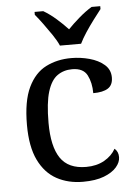

<svg xmlns="http://www.w3.org/2000/svg" viewBox="-55 -808 601 859"><g transform="rotate(-5 246.0 -378.0)"><path d="M283 10Q217 10 165.5 -18Q114 -46 84.5 -106.5Q55 -167 55 -265Q55 -372 84.5 -433.5Q114 -495 164.5 -520.5Q215 -546 278 -546Q320 -546 360 -535Q400 -524 426 -501.5Q452 -479 452 -444Q452 -410 429.5 -395.5Q407 -381 363 -381Q363 -428 345.5 -462Q328 -496 278 -496Q240 -496 211.5 -476Q183 -456 167.5 -406Q152 -356 152 -266Q152 -160 187.5 -107.5Q223 -55 303 -55Q350 -55 384.5 -74.5Q419 -94 436 -125Q453 -111 453 -86Q453 -63 434 -41Q415 -19 377.5 -4.5Q340 10 283 10ZM233 -606Q223 -629 205 -655.5Q187 -682 168 -708Q149 -734 133 -753V-766H172Q201 -749 229.5 -724Q258 -699 280 -675Q303 -699 332 -724Q361 -749 389 -766H428V-753Q413 -734 393.5 -708Q374 -682 356.5 -655.5Q339 -629 328 -606Z"/></g></svg>

Font: Noto Serif Oriya
Style: Regular
Weight: 400
Designer: David Williams
Foundry: Google LLC, David Williams
Version: Version 1.051; ttfautohint (v1.8.4.7-5d5b)